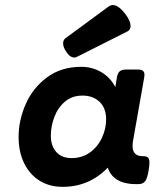

<svg xmlns="http://www.w3.org/2000/svg" viewBox="-20 -725 640 756"><path d="M272.5 -498.5Q254.9 -498.5 239.3 -523.4Q228.5 -540.5 228.5 -554.2Q228.5 -567.9 238.8 -575.2L408.2 -699.7Q416 -705.1 424.3 -705.1Q446.8 -705.1 474.6 -668.5Q494.1 -642.1 494.1 -623Q494.1 -607.4 482.4 -601.6L283.7 -501.5Q278.8 -498.5 272.5 -498.5ZM568.4 -84Q568.4 -72.8 565.4 -55.2Q560.1 -22.5 551.3 -11.2Q542.5 0 524.9 0H513.2Q472.2 0 443.8 -15.9Q415.5 -31.7 404.3 -64.9Q331.5 10.7 226.6 10.7Q173.8 10.7 134.8 -14.2Q95.7 -39.1 74.5 -83.5Q53.2 -127.9 53.2 -185.5Q53.2 -251 81.1 -314.7Q108.9 -378.4 164.8 -420.2Q220.7 -461.9 299.8 -461.9Q344.2 -461.9 380.1 -440.2Q416 -418.5 434.1 -381.8L440.4 -420.4Q442.9 -437 451.4 -444.1Q460 -451.2 476.6 -451.2H522.5Q536.1 -451.2 542.5 -446.3Q548.8 -441.4 548.8 -430.7Q548.8 -428.2 547.9 -420.4L503.9 -170.9Q502 -160.6 502 -150.4Q502 -109.9 542 -109.9H544.4Q557.1 -109.9 562.7 -104.5Q568.4 -99.1 568.4 -84ZM397.9 -254.9Q397.9 -299.3 372.1 -324Q346.2 -348.6 304.7 -348.6Q263.2 -348.6 235.1 -324.2Q207 -299.8 193.6 -263.2Q180.2 -226.6 180.2 -190.9Q180.2 -149.9 201.9 -126.2Q223.6 -102.5 261.7 -102.5Q303.7 -102.5 334.5 -125Q365.2 -147.5 381.6 -182.9Q397.9 -218.3 397.9 -254.9Z"/></svg>

Font: Courier Prime Sans
Style: Bold Italic
Weight: 700
Italic angle: -10°
Designer: Alan Dague-Greene
Foundry: Quote-Unquote Apps
Version: Version 3.020